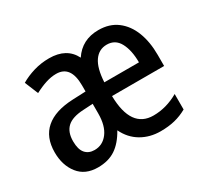

<svg xmlns="http://www.w3.org/2000/svg" viewBox="-119 -722 964 903"><g transform="rotate(-30 363.5 -270.0)"><path d="M501 -549Q561 -549 602 -518Q643 -487 664 -433Q685 -379 685 -308V-248H402Q405 -71 526 -71Q596 -71 662 -109V-25Q630 -7 595.5 1.5Q561 10 518 10Q460 10 414 -17Q368 -44 343 -96Q313 -42 274 -16Q235 10 178 10Q109 10 72.5 -36.5Q36 -83 36 -153Q36 -235 86.5 -278.5Q137 -322 234 -326L305 -329V-362Q305 -470 226 -470Q199 -470 169.5 -460.5Q140 -451 108 -434L78 -507Q110 -526 150 -538Q190 -550 234 -550Q329 -550 365 -478Q412 -549 501 -549ZM501 -470Q458 -470 432.5 -433.5Q407 -397 403 -322H591Q591 -387 569 -428.5Q547 -470 501 -470ZM253 -259Q192 -256 164.5 -230.5Q137 -205 137 -155Q137 -111 155 -90Q173 -69 205 -69Q249 -69 277 -106Q305 -143 305 -210V-262Z"/></g></svg>

Font: Noto Sans Condensed Medium
Style: Regular
Weight: 500
Width: 3
Designer: Monotype Design Team
Foundry: Monotype Imaging Inc.
Version: Version 2.013; ttfautohint (v1.8.4.7-5d5b)